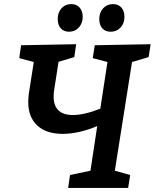

<svg xmlns="http://www.w3.org/2000/svg" viewBox="-20 -918 756 938"><path d="M706 -639 625 -615 541 -84 616 -63 606 0H313L322 -63L422 -84L455 -302Q364 -264 286 -264Q206 -264 162 -305Q118 -346 118 -419Q118 -439 121 -461L145 -615L74 -634L83 -697L352 -702L343 -639L266 -616L245 -481Q242 -463 242 -446Q242 -402 265.5 -379Q289 -356 336 -356Q391 -356 470 -387L505 -615L433 -634L443 -697L716 -702ZM262 -825Q262 -857 280.5 -877.5Q299 -898 328 -898Q354 -898 369 -881Q384 -864 384 -836Q384 -804 365 -783.5Q346 -763 317 -763Q292 -763 277 -779.5Q262 -796 262 -825ZM465 -825Q465 -857 484 -877.5Q503 -898 532 -898Q558 -898 573 -881Q588 -864 588 -836Q588 -804 569 -783.5Q550 -763 521 -763Q495 -763 480 -779.5Q465 -796 465 -825Z"/></svg>

Font: Bitter Pro SemiBold
Style: Italic
Weight: 600
Italic angle: -9°
Designer: Sol Matas, and Bitter project Authors
Foundry: Sol Matas
Version: Version 1.010